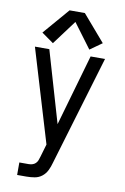

<svg xmlns="http://www.w3.org/2000/svg" viewBox="-104 -826 708 1090"><g transform="rotate(10 250.0 -281.0)"><path d="M75 205H128Q152 205 175.5 201Q199 197 217.5 182.5Q236 168 246.5 146.5Q257 125 263 102L452 -530H369L251 -119L131 -530H48L209 6L187 81Q184 92 180 102Q176 112 168 119.5Q160 127 149.5 130Q139 133 128 133H75ZM145 -567 250 -708 355 -567 424 -616 294 -767H206L76 -616Z"/></g></svg>

Font: Iosevka SS09
Style: Regular
Weight: 400
Monospace: yes
Designer: Belleve Invis
Foundry: Belleve Invis
Version: Version 5.2.1; ttfautohint (v1.8.3)